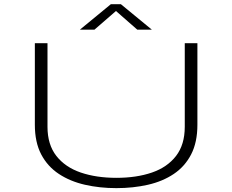

<svg xmlns="http://www.w3.org/2000/svg" viewBox="-20 -912 1140 942"><path d="M551 11Q469 11 396.8 -5.5Q324.5 -22 269 -58.5Q213.5 -95 182.2 -154.5Q151 -214 151 -300V-700H213V-290Q213 -202.5 256.5 -147Q300 -91.5 376.2 -65.5Q452.5 -39.5 551 -39.5Q650 -39.5 725.5 -65.5Q801 -91.5 843.8 -147Q886.5 -202.5 886.5 -290V-700H948.5V-300Q948.5 -214 917.8 -154.5Q887 -95 832.5 -58.5Q778 -22 705.8 -5.5Q633.5 11 551 11ZM372 -766.5 524 -891.5H573L725 -766.5H653.5L549 -858L443.5 -766.5Z"/></svg>

Font: Trispace Expanded ExtraLight
Style: Regular
Weight: 200
Width: 7
Designer: Tyler Finck
Foundry: Etcetera Type Company
Version: Version 1.210; ttfautohint (v1.8.3)